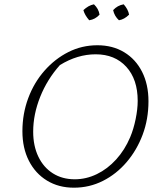

<svg xmlns="http://www.w3.org/2000/svg" viewBox="-20 -863 760 891"><path d="M323 8Q252 8 198 -25Q144 -58 114 -117Q84 -176 84 -254Q84 -335 111 -407.5Q138 -480 186.5 -535Q235 -590 297.5 -621.5Q360 -653 432 -653Q503 -653 556.5 -620.5Q610 -588 639.5 -529.5Q669 -471 669 -393Q669 -310 642 -238Q615 -166 567.5 -110.5Q520 -55 457.5 -23.5Q395 8 323 8ZM327 -31Q380 -31 429.5 -55Q479 -79 519 -123Q559 -167 584 -226Q600 -264 609.5 -310.5Q619 -357 619 -395Q619 -495 566 -553Q513 -611 424 -611Q339 -611 258 -561Q199 -495 166.5 -413.5Q134 -332 134 -252Q134 -186 158 -136Q182 -86 225.5 -58.5Q269 -31 327 -31ZM416 -843Q438 -822 442 -795Q422 -773 394 -769Q373 -793 367 -816Q390 -838 416 -843ZM554 -843Q575 -819 579 -795Q557 -773 532 -769Q511 -788 505 -816Q525 -838 554 -843Z"/></svg>

Font: Piazzolla SC ExtraLight
Style: Italic
Weight: 200
Italic angle: -11.3°
Designer: Juan Pablo del Peral
Foundry: Huerta Tipografica
Version: Version 1.330